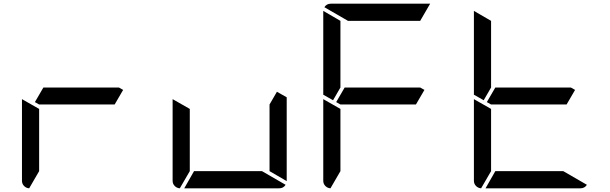

<svg xmlns="http://www.w3.org/2000/svg" viewBox="-20 -1020 3304 1040"><path d="M647 -533 601 -454H192L169 -467L215 -546H624ZM138 0Q122 -1 110.5 -12.5Q99 -24 99 -41V-483L192 -430V-93Z M1480 -523 1533 -493V-41V-39L1440 -93V-454ZM1399 -93 1527 -19Q1515 0 1492 0H978L1031 -93ZM954 0Q938 -1 926.5 -12.5Q915 -24 915 -41V-483L1008 -430V-93Z M1784 -477 1731 -507V-959V-961L1824 -907V-546ZM2279 -533 2233 -454H1824L1801 -467L1847 -546H2256ZM1770 0Q1754 -1 1742.5 -12.5Q1731 -24 1731 -41V-483L1824 -430V-93ZM1865 -907 1737 -981Q1749 -1000 1772 -1000H2308H2310L2256 -907Z M2600 -477 2547 -507V-959V-961L2640 -907V-546ZM3095 -533 3049 -454H2640L2617 -467L2663 -546H3072ZM3031 -93 3159 -19Q3147 0 3124 0H2610L2663 -93ZM2586 0Q2570 -1 2558.5 -12.5Q2547 -24 2547 -41V-483L2640 -430V-93Z"/></svg>

Font: DSEG7 Modern
Style: Regular
Weight: 400
Designer: Keshikan(Twitter:@keshinomi_88pro)
Version: Version 0.46